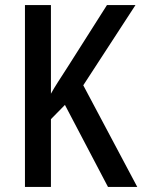

<svg xmlns="http://www.w3.org/2000/svg" viewBox="-20 -734 559 754"><path d="M519 0H404L235 -322L180 -266V0H78V-714H180V-366Q191 -386 208 -412.5Q225 -439 247 -473L400 -714H512L307 -399Z"/></svg>

Font: Noto Sans Condensed Medium
Style: Regular
Weight: 500
Width: 3
Designer: Monotype Design Team
Foundry: Monotype Imaging Inc.
Version: Version 2.013; ttfautohint (v1.8.4.7-5d5b)